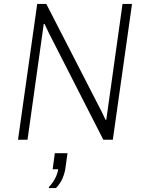

<svg xmlns="http://www.w3.org/2000/svg" viewBox="-20 -706 733 970"><path d="M71 0 168 -686H214L493 -143L513 -101H517L599 -686H647L550 0H502L228 -537L205 -585H201L119 0ZM227 244V239Q245 220 257.5 197Q270 174 274 149H246L257 68H321L311 140Q308 165 297 192.5Q286 220 263 244Z"/></svg>

Font: Chivo Medium Thin
Style: Italic
Weight: 250
Italic angle: -8.05°
Version: Version 2.002